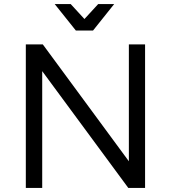

<svg xmlns="http://www.w3.org/2000/svg" viewBox="-20 -917 835 937"><path d="M106 0ZM608.9 -700.2H688V0H606L186 -569.8V0H106V-700.2H189L608.9 -129.9ZM459 -897H537.1L434.1 -768.1H350.1L247.1 -897H325.2L392.1 -824.2Z"/></svg>

Font: Argentum Sans Light
Style: Regular
Weight: 300
Designer: Julieta Ulanovsky (Modified by Cristiano Sobral)
Foundry: Julieta Ulanovsky
Version: Version 1.000; ttfautohint (v1.5.65-e2d9)